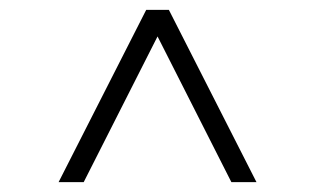

<svg xmlns="http://www.w3.org/2000/svg" viewBox="-20 -720 640 390"><path d="M99 -350 277 -700H323L501 -350H450L300 -646L150 -350Z"/></svg>

Font: Red Hat Mono VF Light
Style: Regular
Weight: 300
Monospace: yes
Designer: Pentagram, MCKL
Foundry: Pentagram, MCKL
Version: Version 1.023